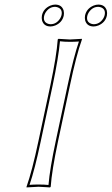

<svg xmlns="http://www.w3.org/2000/svg" viewBox="-20 -818 489 841"><path d="M200.7 -444.8Q228 -574.2 232.9 -645L235.8 -647.9Q237.8 -647.9 286.1 -645Q286.1 -645 338.9 -647.9V-645Q314.5 -577.6 286.6 -444.8L234.4 -200.2Q207 -70.8 202.1 0L199.2 2.9Q197.3 2.9 148.9 0Q148.9 0 96.2 2.9V0Q120.6 -68.8 148.4 -200.2ZM163.6 -750Q169.9 -780.3 200.7 -793.5Q211.9 -797.9 221.7 -797.9Q251 -797.9 258.8 -771.5Q261.2 -760.7 259.3 -750Q252.9 -719.7 222.2 -706.5Q210.9 -702.1 201.2 -702.1Q171.9 -702.1 164.1 -728.5Q161.6 -739.3 163.6 -750ZM352.5 -750Q358.9 -780.3 389.6 -793.5Q400.9 -797.9 410.6 -797.9Q439.9 -797.9 447.8 -771.5Q450.2 -760.7 448.2 -750Q441.9 -719.7 411.1 -706.5Q399.9 -702.1 390.1 -702.1Q360.8 -702.1 353 -728.5Q350.6 -739.3 352.5 -750ZM210.4 -442.9 158.2 -197.8Q132.3 -75.2 109.4 -8.3Q127.9 -9.8 148.9 -9.8Q174.3 -9.8 192.4 -7.8Q198.2 -78.6 224.6 -202.1L276.9 -447.3Q303.2 -570.8 325.7 -636.2Q307.1 -634.8 286.1 -634.8Q260.7 -634.8 242.7 -637.2Q236.3 -565.9 210.4 -442.9ZM173.3 -748Q168 -721.7 190.4 -713.9Q192.9 -713.4 194.3 -712.9Q198.2 -712.4 201.2 -711.9Q228 -711.9 244.1 -738.3Q248 -745.6 249.5 -752Q254.9 -778.3 231.9 -786.1Q229.5 -786.6 228.5 -787.1Q224.6 -787.6 221.7 -788.1Q194.8 -788.1 178.7 -761.7Q174.8 -754.4 173.3 -748ZM362.3 -748Q356.9 -721.7 379.9 -713.9Q382.3 -713.4 383.3 -712.9Q387.2 -712.4 390.1 -711.9Q417 -711.9 433.1 -738.3Q437 -745.6 438.5 -752Q443.8 -778.3 421.4 -786.1Q418.9 -786.6 417.5 -787.1Q413.6 -787.6 410.6 -788.1Q383.8 -788.1 367.7 -761.7Q363.8 -754.4 362.3 -748Z"/></svg>

Font: Linux Biolinum Outline O
Style: Italic
Weight: 400
Italic angle: -12°
Designer: Philipp H. Poll
Foundry: Philipp H. Poll
Version: Version 0.6.2